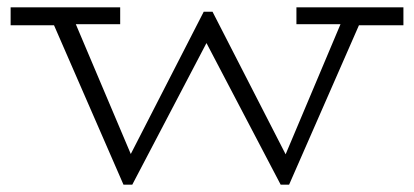

<svg xmlns="http://www.w3.org/2000/svg" viewBox="-20 -491 1129 524"><path d="M9 -422V-471H308V-425H154L146 -422ZM317 13 117 -446H178L355 -28L338 13ZM329 13 314 -26 536 -459H547L560 -405L341 13ZM746 13 527 -405 541 -459H560L781 -28L767 13ZM759 13 741 -26 919 -448H971L769 13ZM789 -425V-471H1081V-422H940L932 -425Z"/></svg>

Font: BioRhyme SemiExpanded Light
Style: Regular
Weight: 300
Width: 6
Designer: Aoife Mooney
Foundry: Aoife Mooney Type
Version: Version 1.600;gftools[0.9.33]